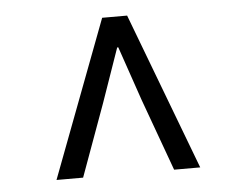

<svg xmlns="http://www.w3.org/2000/svg" viewBox="-38 -712 554 471"><g transform="rotate(-5 239.5 -476.5)"><path d="M83.2 -283.4 229.4 -670H290.9L437.1 -283.4H372.8L308.3 -460.8L262.5 -594.3H259.8L213.2 -460.8L148.7 -283.4Z"/></g></svg>

Font: Source Sans Variable
Style: Italic
Weight: 200
Italic angle: -11°
Designer: Paul D. Hunt
Foundry: Adobe Systems Incorporated
Version: Version 3.006;hotconv 1.0.111;makeotfexe 2.5.65597